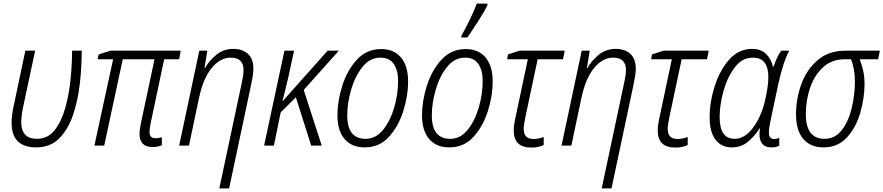

<svg xmlns="http://www.w3.org/2000/svg" viewBox="-20 -816 4951 1076"><path d="M438 -532H384Q384 -462 376 -377.5Q368 -293 347 -215.5Q326 -138 287.5 -88Q249 -38 187 -38Q99 -38 99 -132Q99 -170 114 -237L177 -532H122L60 -238Q52 -203 48.5 -176.5Q45 -150 45 -128Q45 10 183 10Q262 10 312 -40.5Q362 -91 389.5 -172.5Q417 -254 427.5 -348.5Q438 -443 438 -532Z M887 -2V-47Q869 -41 852 -41Q818 -41 818 -76Q818 -94 824 -124L900 -484H984L993 -532H600L533 -511L527 -484H614L509 0H564L668 -484H846L770 -127Q762 -88 762 -66Q762 8 835 8Q863 8 887 -2Z M1264 240 1386 -335Q1391 -358 1395.5 -384Q1400 -410 1400 -431Q1400 -486 1369.5 -514Q1339 -542 1288 -542Q1233 -542 1192.5 -509Q1152 -476 1129 -435H1126L1142 -532H1097L984 0H1039L1096 -270Q1119 -377 1166.5 -435Q1214 -493 1273 -493Q1345 -493 1345 -423Q1345 -405 1341 -383Q1337 -361 1332 -338L1209 240Z M1515 0 1553 -186 1638 -271 1724 0H1783L1682 -312L1879 -532H1816L1565 -250H1563Q1579 -311 1596 -384L1628 -532H1574L1460 0Z M2267 -361Q2267 -446 2227.5 -493.5Q2188 -541 2116 -541Q2034 -541 1979.5 -481Q1925 -421 1898 -335Q1871 -249 1871 -170Q1871 -84 1911 -37Q1951 10 2024 10Q2105 10 2158.5 -48Q2212 -106 2239.5 -191.5Q2267 -277 2267 -361ZM1926 -169Q1926 -239 1948 -314Q1970 -389 2011.5 -441Q2053 -493 2112 -493Q2163 -493 2187 -457Q2211 -421 2211 -364Q2211 -288 2189 -213Q2167 -138 2126.5 -88Q2086 -38 2029 -38Q1926 -38 1926 -169Z M2599 -606Q2622 -638 2659 -696Q2696 -754 2711 -785L2712 -796H2652Q2638 -757 2612 -704Q2586 -651 2566 -616L2565 -606ZM2741 -361Q2741 -446 2701.5 -493.5Q2662 -541 2590 -541Q2508 -541 2453.5 -481Q2399 -421 2372 -335Q2345 -249 2345 -170Q2345 -84 2385 -37Q2425 10 2498 10Q2579 10 2632.5 -48Q2686 -106 2713.5 -191.5Q2741 -277 2741 -361ZM2400 -169Q2400 -239 2422 -314Q2444 -389 2485.5 -441Q2527 -493 2586 -493Q2637 -493 2661 -457Q2685 -421 2685 -364Q2685 -288 2663 -213Q2641 -138 2600.5 -88Q2560 -38 2503 -38Q2400 -38 2400 -169Z M3027 -3V-48Q2996 -37 2970 -37Q2915 -37 2915 -93Q2915 -115 2924 -158L2993 -484H3135L3145 -532H2891L2827 -511L2822 -484H2938L2870 -163Q2859 -115 2859 -85Q2859 11 2958 11Q2997 11 3027 -3Z M3407 240 3529 -335Q3534 -358 3538.5 -384Q3543 -410 3543 -431Q3543 -486 3512.5 -514Q3482 -542 3431 -542Q3376 -542 3335.5 -509Q3295 -476 3272 -435H3269L3285 -532H3240L3127 0H3182L3239 -270Q3262 -377 3309.5 -435Q3357 -493 3416 -493Q3488 -493 3488 -423Q3488 -405 3484 -383Q3480 -361 3475 -338L3352 240Z M3834 -3V-48Q3803 -37 3777 -37Q3722 -37 3722 -93Q3722 -115 3731 -158L3800 -484H3942L3952 -532H3698L3634 -511L3629 -484H3745L3677 -163Q3666 -115 3666 -85Q3666 11 3765 11Q3804 11 3834 -3Z M4237 -97H4239Q4223 10 4304 10Q4330 10 4347 0V-43Q4332 -37 4318 -37Q4289 -37 4289 -73Q4289 -99 4299 -144L4341 -342Q4369 -469 4403 -532H4358Q4345 -515 4333.5 -489Q4322 -463 4315 -442H4312Q4302 -485 4273.5 -513.5Q4245 -542 4195 -542Q4119 -542 4066 -481.5Q4013 -421 3985 -332.5Q3957 -244 3957 -158Q3957 -76 3990 -33Q4023 10 4080 10Q4134 10 4172 -22Q4210 -54 4237 -97ZM4013 -160Q4013 -228 4034.5 -305.5Q4056 -383 4097.5 -438Q4139 -493 4199 -493Q4286 -493 4286 -384Q4286 -330 4265 -243Q4245 -161 4199.5 -99.5Q4154 -38 4096 -38Q4013 -38 4013 -160Z M4825 -347Q4825 -389 4816.5 -423.5Q4808 -458 4798 -484H4901L4911 -532H4719Q4623 -532 4561.5 -478.5Q4500 -425 4470.5 -343.5Q4441 -262 4441 -176Q4441 -85 4481.5 -37.5Q4522 10 4595 10Q4676 10 4727 -46.5Q4778 -103 4801.5 -185.5Q4825 -268 4825 -347ZM4496 -177Q4496 -252 4519.5 -322.5Q4543 -393 4592 -438.5Q4641 -484 4716 -484H4749Q4771 -431 4771 -359Q4771 -286 4753.5 -211.5Q4736 -137 4698 -87.5Q4660 -38 4600 -38Q4496 -38 4496 -177Z"/></svg>

Font: Noto Sans UI SemiCondensed Light
Style: Italic
Weight: 300
Width: 4
Designer: Monotype Design Team
Foundry: Monotype Imaging Inc.
Version: 1.001